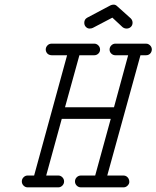

<svg xmlns="http://www.w3.org/2000/svg" viewBox="-20 -809 674 827"><path d="M380 -689Q374 -686 365.5 -686Q357 -686 350 -693Q343 -700 343 -711Q343 -726 356 -733L456 -786Q462 -789 470 -789Q478 -789 485 -782L543 -730Q551 -722 551 -711Q551 -700 543.5 -693Q536 -686 525 -686Q516 -686 508 -692L464 -733ZM203 -571Q196 -571 190 -574Q184 -577 180.5 -583Q177 -589 177 -595Q177 -601 179 -605.5Q181 -610 185 -614Q192 -621 203 -621H386Q396 -621 403.5 -613.5Q411 -606 411 -595.5Q411 -585 403.5 -578Q396 -571 386 -571H322L260 -347H471L532 -571H477Q467 -571 459.5 -578Q452 -585 452 -595.5Q452 -606 459.5 -613.5Q467 -621 477 -621H609Q616 -621 621.5 -617.5Q627 -614 630.5 -608.5Q634 -603 634 -596Q634 -589 630.5 -583Q627 -577 621.5 -574Q616 -571 609 -571H585L442 -53H512Q519 -53 524.5 -49.5Q530 -46 533.5 -40Q537 -34 537 -25.5Q537 -17 529.5 -9.5Q522 -2 512 -2H329Q318 -2 310.5 -9.5Q303 -17 303 -27.5Q303 -38 310.5 -45.5Q318 -53 329 -53H390L457 -297H246L179 -53H231Q241 -53 248.5 -45.5Q256 -38 256 -27.5Q256 -17 248.5 -9.5Q241 -2 231 -2H99Q89 -2 81.5 -9.5Q74 -17 74 -27.5Q74 -38 81.5 -45.5Q89 -53 99 -53H127L269 -571Z"/></svg>

Font: TT2020Base
Style: Italic
Weight: 400
Italic angle: -15°
Version: Version 0.2.000